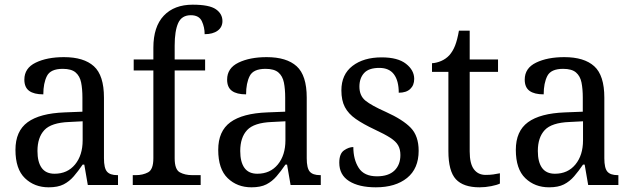

<svg xmlns="http://www.w3.org/2000/svg" viewBox="-20 -790 2700 820"><path d="M188 10Q127 10 86.5 -29Q46 -68 46 -150Q46 -230 98 -268Q150 -306 256 -310L332 -313V-373Q332 -410 326.5 -437.5Q321 -465 303 -480.5Q285 -496 248 -496Q196 -496 180.5 -465.5Q165 -435 165 -387Q125 -387 104.5 -402Q84 -417 84 -450Q84 -499 132.5 -522.5Q181 -546 253 -546Q338 -546 381 -507Q424 -468 424 -373V-114Q424 -72 437 -57Q450 -42 481 -42H484V0H355L340 -87H333Q314 -59 295 -37Q276 -15 251.5 -2.5Q227 10 188 10ZM213 -48Q268 -48 300.5 -87.5Q333 -127 333 -191V-272L275 -269Q199 -266 169.5 -234.5Q140 -203 140 -145Q140 -98 158 -73Q176 -48 213 -48Z M547 0V-42H560Q590 -42 612.5 -54Q635 -66 635 -114V-489H551V-536H635V-586Q635 -676 679.5 -723Q724 -770 803 -770Q874 -770 902 -750.5Q930 -731 930 -700Q930 -674 909.5 -659Q889 -644 854 -644Q854 -674 842 -699.5Q830 -725 795 -725Q756 -725 741 -691.5Q726 -658 726 -595V-536H856V-489H726V-114Q726 -66 748 -54Q770 -42 801 -42H837V0Z M1054 10Q993 10 952.5 -29Q912 -68 912 -150Q912 -230 964 -268Q1016 -306 1122 -310L1198 -313V-373Q1198 -410 1192.5 -437.5Q1187 -465 1169 -480.5Q1151 -496 1114 -496Q1062 -496 1046.5 -465.5Q1031 -435 1031 -387Q991 -387 970.5 -402Q950 -417 950 -450Q950 -499 998.5 -522.5Q1047 -546 1119 -546Q1204 -546 1247 -507Q1290 -468 1290 -373V-114Q1290 -72 1303 -57Q1316 -42 1347 -42H1350V0H1221L1206 -87H1199Q1180 -59 1161 -37Q1142 -15 1117.5 -2.5Q1093 10 1054 10ZM1079 -48Q1134 -48 1166.5 -87.5Q1199 -127 1199 -191V-272L1141 -269Q1065 -266 1035.5 -234.5Q1006 -203 1006 -145Q1006 -98 1024 -73Q1042 -48 1079 -48Z M1585 10Q1513 10 1471 -16.5Q1429 -43 1429 -95Q1429 -134 1449.5 -148Q1470 -162 1489 -162Q1489 -109 1512 -73Q1535 -37 1590 -37Q1639 -37 1664.5 -61.5Q1690 -86 1690 -128Q1690 -152 1680.5 -169Q1671 -186 1647 -201.5Q1623 -217 1580 -237Q1531 -260 1499.5 -282Q1468 -304 1453 -332.5Q1438 -361 1438 -404Q1438 -472 1485.5 -508.5Q1533 -545 1610 -545Q1679 -545 1714 -517.5Q1749 -490 1749 -453Q1749 -426 1732 -410Q1715 -394 1683 -394Q1683 -445 1662.5 -472.5Q1642 -500 1600 -500Q1555 -500 1535 -478Q1515 -456 1515 -420Q1515 -381 1541 -360Q1567 -339 1628 -312Q1701 -279 1734.5 -244Q1768 -209 1768 -146Q1768 -70 1718.5 -30Q1669 10 1585 10Z M2028 10Q1959 10 1927 -24.5Q1895 -59 1895 -145V-483H1825V-520Q1844 -521 1864 -529.5Q1884 -538 1899 -554Q1914 -571 1923.5 -595Q1933 -619 1940 -659H1986V-536H2107V-483H1986V-143Q1986 -91 2004 -67Q2022 -43 2054 -43Q2072 -43 2086.5 -45Q2101 -47 2115 -50V-6Q2103 0 2078 5Q2053 10 2028 10Z M2325 10Q2264 10 2223.5 -29Q2183 -68 2183 -150Q2183 -230 2235 -268Q2287 -306 2393 -310L2469 -313V-373Q2469 -410 2463.5 -437.5Q2458 -465 2440 -480.5Q2422 -496 2385 -496Q2333 -496 2317.5 -465.5Q2302 -435 2302 -387Q2262 -387 2241.5 -402Q2221 -417 2221 -450Q2221 -499 2269.5 -522.5Q2318 -546 2390 -546Q2475 -546 2518 -507Q2561 -468 2561 -373V-114Q2561 -72 2574 -57Q2587 -42 2618 -42H2621V0H2492L2477 -87H2470Q2451 -59 2432 -37Q2413 -15 2388.5 -2.5Q2364 10 2325 10ZM2350 -48Q2405 -48 2437.5 -87.5Q2470 -127 2470 -191V-272L2412 -269Q2336 -266 2306.5 -234.5Q2277 -203 2277 -145Q2277 -98 2295 -73Q2313 -48 2350 -48Z"/></svg>

Font: Noto Serif Hebrew SemiCondensed
Style: Regular
Weight: 400
Width: 4
Designer: Monotype Design Team
Foundry: Monotype Imaging Inc.
Version: Version 2.004; ttfautohint (v1.8.4.7-5d5b)